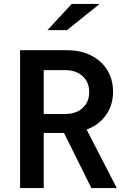

<svg xmlns="http://www.w3.org/2000/svg" viewBox="-20 -955 640 975"><path d="M82 0V-700H320Q390 -700 442.5 -673.5Q495 -647 524.5 -599.5Q554 -552 554 -489Q554 -421 518 -370.5Q482 -320 420 -297L573 0H444L305 -280H202V0ZM202 -376H310Q366 -376 399.5 -406.5Q433 -437 433 -487Q433 -538 399.5 -568.5Q366 -599 310 -599H202ZM221 -802 344 -935H486L320 -802Z"/></svg>

Font: Red Hat Mono Medium
Style: Regular
Weight: 500
Monospace: yes
Designer: Pentagram, MCKL
Foundry: Pentagram, MCKL
Version: Version 1.023; ttfautohint (v1.8.3)